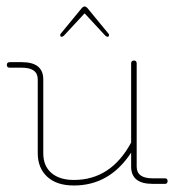

<svg xmlns="http://www.w3.org/2000/svg" viewBox="-20 -565 535 590"><path d="M207 5Q154 5 125 -22Q96 -49 96 -94V-321Q96 -357 47 -357H10Q1 -357 1 -365.5Q1 -374 10 -374H47Q113 -374 113 -321V-94Q113 -55 138 -33.5Q163 -12 207 -12Q321 -12 383 -127V-370Q383 -379 391.5 -379Q400 -379 400 -370V-53Q400 -17 449 -17H487Q495 -17 495 -8.5Q495 0 487 0H449Q383 0 383 -53V-96Q317 5 207 5ZM176 -455Q173 -452 169 -452Q165 -452 165 -458Q165 -460 167 -462L232 -541Q236 -545 240 -545Q244 -545 248 -541L313 -462Q315 -460 315 -458Q315 -452 311 -452Q307 -452 304 -455L240 -524Z"/></svg>

Font: Flamenco Light
Style: Regular
Weight: 300
Designer: Luciano Vergara
Foundry: Luciano Vergara
Version: Version 1.003